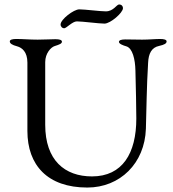

<svg xmlns="http://www.w3.org/2000/svg" viewBox="-20 -828 778 862"><path d="M449 -722C476 -722 532 -771 532 -791C532 -801 525 -808 515 -808C503 -808 490 -777 455 -777C430 -777 361 -786 336 -786C311 -786 252 -741 252 -718C252 -708 260 -701 268 -701C278 -701 305 -732 325 -732C350 -732 424 -722 449 -722ZM645 -547C647 -587 660 -615 695 -622C718 -627 728 -633 728 -642C728 -650 716 -653 699 -653C676 -653 650 -650 618 -650C589 -650 573 -651 543 -651C526 -651 514 -648 514 -640C514 -631 533 -624 547 -620C575 -612 587 -562 588 -511C590 -434 592 -340 592 -296C592 -140 530 -36 393 -36C271 -36 183 -108 183 -268V-549C183 -589 209 -616 225 -621C247 -628 258 -632 258 -641C258 -649 246 -652 229 -652C208 -652 180 -650 149 -650C112 -650 83 -653 53 -653C36 -653 24 -650 24 -642C24 -633 34 -626 57 -620C79 -614 103 -595 103 -547V-240C103 -87 193 14 372 14C519 14 630 -95 635 -250C638 -342 638 -432 645 -547Z"/></svg>

Font: EB Garamond 12
Style: Regular
Weight: 400
Version: Version 0.016+